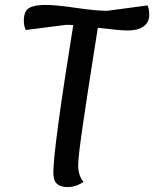

<svg xmlns="http://www.w3.org/2000/svg" viewBox="-20 -735 627 781"><path d="M255 26Q226 26 211.5 12.5Q197 -1 197 -32Q197 -130 278 -633Q269 -634 249 -634L85 -613Q77 -629 77 -651Q77 -690 98.5 -702.5Q120 -715 165 -715Q206 -715 289 -703Q372 -691 416 -691L580 -713Q587 -700 587 -675Q587 -644 564 -627.5Q541 -611 500 -611Q468 -611 378 -622Q372 -584 359.5 -505Q347 -426 338 -366.5Q329 -307 319 -240Q309 -173 303.5 -127.5Q298 -82 298 -64Q298 -20 320 5Q288 26 255 26Z"/></svg>

Font: Lemonada Light
Style: Regular
Weight: 300
Designer: Mohamed Gaber (Arabic), Eduardo Tunni (Latin)
Foundry: Kief Type Foundry
Version: Version 4.004